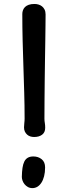

<svg xmlns="http://www.w3.org/2000/svg" viewBox="-20 -948 345 983"><path d="M154.8 -246.6Q144.5 -246.6 135.3 -249.5Q126 -252.4 118.9 -258.8Q111.8 -265.1 107.4 -274.2Q103 -283.2 103 -295.9Q103 -307.1 104.5 -318.1Q106 -329.1 106 -341.3Q106 -407.2 104 -473.1Q102.1 -539.1 99.9 -605.7Q97.7 -672.4 95.9 -740Q94.2 -807.6 94.2 -876.5Q94.2 -886.7 97.7 -896Q101.1 -905.3 108.4 -912.4Q115.7 -919.4 127.7 -923.6Q139.6 -927.7 156.7 -927.7Q167 -927.7 177 -924.8Q187 -921.9 195.1 -915.5Q203.1 -909.2 208.3 -898.9Q213.4 -888.7 213.4 -873.5Q213.4 -852.1 212.9 -817.1Q212.4 -782.2 211.9 -738.5Q211.4 -694.8 210.4 -644.5Q209.5 -594.2 209 -542Q208.5 -489.7 208 -438Q207.5 -386.2 207.5 -339.8Q207.5 -329.1 209.5 -318.4Q211.4 -307.6 211.4 -293.5Q211.4 -270.5 195.8 -258.5Q180.2 -246.6 154.8 -246.6ZM91.8 -42Q92.3 -68.8 95.2 -88.6Q98.1 -108.4 104.7 -121.3Q111.3 -134.3 122.6 -140.6Q133.8 -147 150.9 -147Q175.8 -147 193.4 -132.8Q210.9 -118.7 210.9 -90.8Q210.9 -65.4 205.8 -45.7Q200.7 -25.9 191.9 -12.5Q183.1 1 171.4 8.1Q159.7 15.1 146 15.1Q132.8 15.1 122.6 9.3Q112.3 3.4 105.5 -5.1Q98.6 -13.7 95.2 -23.7Q91.8 -33.7 91.8 -42Z"/></svg>

Font: Autour One
Style: Regular
Weight: 400
Version: Version 1.007; ttfautohint (v0.92) -l 24 -r 24 -G 200 -x 7 -